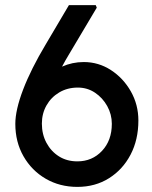

<svg xmlns="http://www.w3.org/2000/svg" viewBox="-20 -732 597 752"><path d="M283 0Q214 0 159 -32Q104 -64 72 -120Q40 -176 40 -247Q40 -301 70.5 -381Q101 -461 159 -558L250 -712H355L359 -702L249 -517Q235 -494 223 -471Q263 -489 308 -489Q366 -489 414.5 -457.5Q463 -426 492.5 -374Q522 -322 522 -260Q522 -185 491.5 -126.5Q461 -68 407 -34Q353 0 283 0ZM283 -100Q341 -100 379.5 -141Q418 -182 418 -247Q418 -284 400 -316.5Q382 -349 352 -369Q322 -389 285 -389Q244 -389 212 -370Q180 -351 162 -319Q144 -287 144 -248Q144 -206 162 -172.5Q180 -139 211 -119.5Q242 -100 283 -100Z"/></svg>

Font: Lexend Deca
Style: Regular
Weight: 400
Designer: Bonnie Shaver-Troup, Thomas Jockin
Foundry: Lexend
Version: Version 1.008; ttfautohint (v1.8.4.7-5d5b)